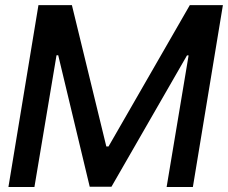

<svg xmlns="http://www.w3.org/2000/svg" viewBox="-20 -748 912 768"><path d="M133.8 -727.5H267.6L405.3 -162.1H414.1L739.3 -727.5H871.6L751.5 0H646.5L734.4 -526.4H728L425.8 -1H338.9L212.9 -526.9H206.1L117.7 0H13.7Z"/></svg>

Font: Inter Tight Medium
Style: Italic
Weight: 500
Italic angle: -9.39999°
Designer: Rasmus Andersson
Foundry: rsms
Version: Version 3.004